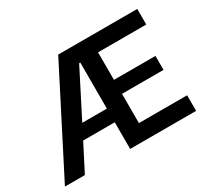

<svg xmlns="http://www.w3.org/2000/svg" viewBox="-138 -921 1239 1142"><g transform="rotate(-30 481.5 -350.0)"><path d="M580 -593V-404H865V-308H580V-107H911V0H458V-183H241L147 0H10L368 -700H911V-593ZM458 -277V-593H450L289 -277Z"/></g></svg>

Font: Be Vietnam SemiBold
Style: Regular
Weight: 600
Designer: Gabriel Lam
Foundry: TypeRant
Version: Version 4.000